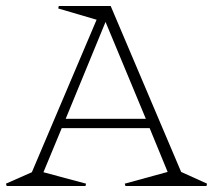

<svg xmlns="http://www.w3.org/2000/svg" viewBox="-52 -620 710 640"><path d="M-32.2 -7.8 54.2 -45.9 270 -554.2 142.1 -591.8 144 -600.1H316.9L551.8 -46.9L638.2 -7.8L636.2 0H366.2L363.8 -7.8L506.8 -46.9L446.8 -192.9H153.8L92.8 -45.9L234.9 -7.8L232.9 0H-29.8ZM167 -224.1H434.1L299.8 -546.9Z"/></svg>

Font: Halibut Thin
Style: Regular
Weight: 250
Designer: Matteo Maggi
Foundry: Collletttivo
Version: Version 3.080 | FøM Fix